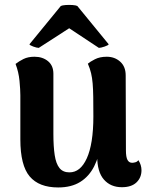

<svg xmlns="http://www.w3.org/2000/svg" viewBox="-20 -768 624 802"><path d="M426 -531Q459 -531 482 -510.5Q505 -490 505 -453L506 -140Q506 -112 512.5 -100Q519 -88 532 -88Q537 -88 545 -90Q553 -92 558 -99Q571 -79 571 -57Q571 -26 550 -6Q529 14 489 14Q442 14 414 -18Q386 -50 386 -115V-146L403 -176Q395 -116 373.5 -73.5Q352 -31 315 -8Q278 15 223 15Q143 15 104 -31Q65 -77 65 -186V-370Q65 -393 61.5 -430Q58 -467 45 -501Q59 -512 78 -521.5Q97 -531 124 -531Q158 -531 180.5 -512.5Q203 -494 203 -460V-208Q203 -156 208.5 -120Q214 -84 228.5 -66Q243 -48 270 -48Q293 -48 311 -62.5Q329 -77 342.5 -106.5Q356 -136 363 -180Q370 -224 370 -282Q370 -330 369.5 -363Q369 -396 367 -419.5Q365 -443 360.5 -462Q356 -481 347 -502Q356 -510 376.5 -520.5Q397 -531 426 -531ZM142 -568Q134 -568 119 -573.5Q104 -579 103 -583L234 -743Q240 -746 254.5 -747Q269 -748 283 -747Q297 -746 303 -743L434 -583Q433 -579 417 -573.5Q401 -568 393 -568L269 -650Z"/></svg>

Font: Arima Thin
Style: Bold
Weight: 700
Version: Version 1.100